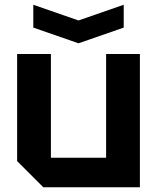

<svg xmlns="http://www.w3.org/2000/svg" viewBox="-20 -787 660 807"><path d="M568 -560V0H162L52 -110V-560H194V-124H426V-560ZM500 -767V-671L310 -605L120 -671V-767L310 -701Z"/></svg>

Font: Tektur SemiBold
Style: Regular
Weight: 600
Designer: Adam Jagosz
Foundry: Adam Jagosz
Version: Version 1.005;gftools[0.9.30]